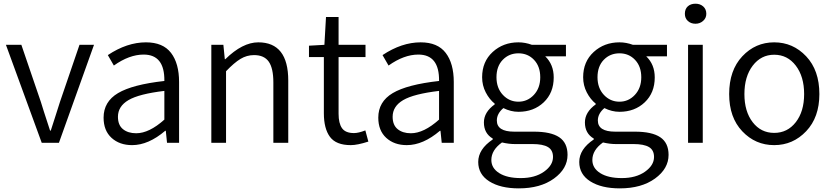

<svg xmlns="http://www.w3.org/2000/svg" viewBox="-20 -787 4587 1058"><path d="M210 0 12.7 -540H97.7L205.1 -225.6Q213.9 -195.3 255.9 -67.4H259.8Q266.6 -88.9 284.2 -143.1Q301.8 -197.3 310.5 -225.6L418 -540H498L304.7 0Z M708 12.7Q638.7 12.7 594.7 -27.3Q550.8 -67.4 550.8 -138.7Q550.8 -226.6 630.4 -273.9Q710 -321.3 885.7 -340.8Q887.7 -486.3 771.5 -486.3Q692.4 -486.3 607.4 -425.8L574.2 -483.4Q679.7 -553.7 784.2 -553.7Q877.9 -553.7 922.4 -495.6Q966.8 -437.5 966.8 -335V0H900.4L893.6 -66.4H890.6Q797.9 12.7 708 12.7ZM730.5 -52.7Q801.8 -52.7 885.7 -127.9V-286.1Q746.1 -269.5 688 -235.4Q629.9 -201.2 629.9 -143.6Q629.9 -97.7 657.7 -75.2Q685.5 -52.7 730.5 -52.7Z M1144.5 0V-540H1210.9L1218.8 -460.9H1221.7Q1316.4 -553.7 1403.3 -553.7Q1568.4 -553.7 1568.4 -342.8V0H1486.3V-333Q1486.3 -411.1 1460.9 -447.3Q1435.5 -483.4 1379.9 -483.4Q1339.8 -483.4 1305.2 -462.4Q1270.5 -441.4 1225.6 -394.5V0Z M1913.1 12.7Q1832 12.7 1798.3 -32.7Q1764.6 -78.1 1764.6 -163.1V-472.7H1682.6V-535.2L1767.6 -540L1776.4 -693.4H1845.7V-540H1994.1V-472.7H1845.7V-160.2Q1845.7 -107.4 1864.7 -80.6Q1883.8 -53.7 1930.7 -53.7Q1955.1 -53.7 1993.2 -68.4L2009.8 -6.8Q1949.2 12.7 1913.1 12.7Z M2221.7 12.7Q2152.3 12.7 2108.4 -27.3Q2064.5 -67.4 2064.5 -138.7Q2064.5 -226.6 2144 -273.9Q2223.6 -321.3 2399.4 -340.8Q2401.4 -486.3 2285.2 -486.3Q2206.1 -486.3 2121.1 -425.8L2087.9 -483.4Q2193.4 -553.7 2297.9 -553.7Q2391.6 -553.7 2436 -495.6Q2480.5 -437.5 2480.5 -335V0H2414.1L2407.2 -66.4H2404.3Q2311.5 12.7 2221.7 12.7ZM2244.1 -52.7Q2315.4 -52.7 2399.4 -127.9V-286.1Q2259.8 -269.5 2201.7 -235.4Q2143.6 -201.2 2143.6 -143.6Q2143.6 -97.7 2171.4 -75.2Q2199.2 -52.7 2244.1 -52.7Z M2838.9 251Q2737.3 251 2676.3 212.4Q2615.2 173.8 2615.2 105.5Q2615.2 35.2 2695.3 -18.6V-23.4Q2646.5 -51.8 2646.5 -112.3Q2646.5 -168.9 2706.1 -211.9V-215.8Q2676.8 -239.3 2656.7 -277.8Q2636.7 -316.4 2636.7 -361.3Q2636.7 -447.3 2694.8 -500.5Q2752.9 -553.7 2836.9 -553.7Q2874 -553.7 2911.1 -540H3098.6V-476.6H2984.4Q3031.2 -431.6 3031.2 -360.4Q3031.2 -275.4 2976.1 -223.1Q2920.9 -170.9 2836.9 -170.9Q2794.9 -170.9 2753.9 -191.4Q2717.8 -161.1 2717.8 -123Q2717.8 -61.5 2813.5 -61.5H2921.9Q3015.6 -61.5 3061.5 -30.8Q3107.4 0 3107.4 66.4Q3107.4 142.6 3032.7 196.8Q2958 251 2838.9 251ZM2836.9 -226.6Q2886.7 -226.6 2921.9 -264.2Q2957 -301.8 2957 -361.3Q2957 -420.9 2922.9 -457Q2888.7 -493.2 2836.9 -493.2Q2785.2 -493.2 2750.5 -457.5Q2715.8 -421.9 2715.8 -361.3Q2715.8 -301.8 2751 -264.2Q2786.1 -226.6 2836.9 -226.6ZM2849.6 194.3Q2927.7 194.3 2977.5 159.2Q3027.3 124 3027.3 78.1Q3027.3 40 2999.5 23.4Q2971.7 6.8 2914.1 6.8H2815.4Q2784.2 6.8 2746.1 -2Q2687.5 40 2687.5 94.7Q2687.5 139.6 2731 167Q2774.4 194.3 2849.6 194.3Z M3395.5 251Q3293.9 251 3232.9 212.4Q3171.9 173.8 3171.9 105.5Q3171.9 35.2 3252 -18.6V-23.4Q3203.1 -51.8 3203.1 -112.3Q3203.1 -168.9 3262.7 -211.9V-215.8Q3233.4 -239.3 3213.4 -277.8Q3193.4 -316.4 3193.4 -361.3Q3193.4 -447.3 3251.5 -500.5Q3309.6 -553.7 3393.6 -553.7Q3430.7 -553.7 3467.8 -540H3655.3V-476.6H3541Q3587.9 -431.6 3587.9 -360.4Q3587.9 -275.4 3532.7 -223.1Q3477.5 -170.9 3393.6 -170.9Q3351.6 -170.9 3310.5 -191.4Q3274.4 -161.1 3274.4 -123Q3274.4 -61.5 3370.1 -61.5H3478.5Q3572.3 -61.5 3618.2 -30.8Q3664.1 0 3664.1 66.4Q3664.1 142.6 3589.4 196.8Q3514.6 251 3395.5 251ZM3393.6 -226.6Q3443.4 -226.6 3478.5 -264.2Q3513.7 -301.8 3513.7 -361.3Q3513.7 -420.9 3479.5 -457Q3445.3 -493.2 3393.6 -493.2Q3341.8 -493.2 3307.1 -457.5Q3272.5 -421.9 3272.5 -361.3Q3272.5 -301.8 3307.6 -264.2Q3342.8 -226.6 3393.6 -226.6ZM3406.2 194.3Q3484.4 194.3 3534.2 159.2Q3584 124 3584 78.1Q3584 40 3556.2 23.4Q3528.3 6.8 3470.7 6.8H3372.1Q3340.8 6.8 3302.7 -2Q3244.1 40 3244.1 94.7Q3244.1 139.6 3287.6 167Q3331.1 194.3 3406.2 194.3Z M3771.5 0V-540H3852.5V0ZM3812.5 -656.2Q3787.1 -656.2 3770.5 -671.4Q3753.9 -686.5 3753.9 -710.9Q3753.9 -737.3 3770 -752Q3786.1 -766.6 3812.5 -766.6Q3837.9 -766.6 3855 -751.5Q3872.1 -736.3 3872.1 -710.9Q3872.1 -687.5 3854.5 -671.9Q3836.9 -656.2 3812.5 -656.2Z M3998 -268.6Q3998 -399.4 4070.3 -476.6Q4142.6 -553.7 4246.1 -553.7Q4349.6 -553.7 4422.4 -476.6Q4495.1 -399.4 4495.1 -268.6Q4495.1 -140.6 4422.4 -64Q4349.6 12.7 4246.1 12.7Q4142.6 12.7 4070.3 -63.5Q3998 -139.6 3998 -268.6ZM4411.1 -268.6Q4411.1 -365.2 4365.2 -425.3Q4319.3 -485.4 4246.1 -485.4Q4173.8 -485.4 4127.9 -425.3Q4082 -365.2 4082 -268.6Q4082 -172.9 4127.4 -113.8Q4172.9 -54.7 4246.1 -54.7Q4319.3 -54.7 4365.2 -113.8Q4411.1 -172.9 4411.1 -268.6Z"/></svg>

Font: Gen Shin Gothic Normal
Style: Regular
Weight: 300
Designer: [Source Han Sans]
Ryoko NISHIZUKA  (kana & ideographs); Paul D. Hunt (Latin, Greek & Cyrillic); Wenlong ZHANG  (bopomofo
Version: Version 1.002.20150607